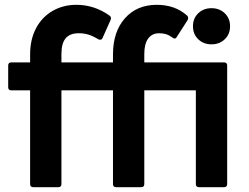

<svg xmlns="http://www.w3.org/2000/svg" viewBox="-20 -777 1032 797"><path d="M118 0Q105 0 105 -13V-402H27Q14 -402 14 -415V-505Q14 -518 27 -518H105V-551Q105 -613 129.5 -659.5Q154 -706 198 -731.5Q242 -757 297 -757Q372 -757 435 -712Q444 -705 439 -694L406 -620Q404 -614 399 -612.5Q394 -611 388 -614Q365 -628 346.5 -633.5Q328 -639 307 -639Q270 -639 252.5 -618Q235 -597 235 -553V-518H449V-551Q449 -645 498.5 -701Q548 -757 631 -757Q707 -757 757 -712Q761 -708 761 -702Q761 -697 759 -694L714 -624Q711 -617 704 -617Q702 -617 696 -621Q682 -631 669.5 -635Q657 -639 641 -639Q611 -639 595 -617Q579 -595 579 -553V-518H910Q923 -518 923 -505V-13Q923 0 910 0H806Q793 0 793 -13V-402H579V-13Q579 0 566 0H462Q449 0 449 -13V-402H235V-13Q235 0 222 0ZM781 -668Q781 -701 803 -722Q825 -743 858 -743Q891 -743 913 -722Q935 -701 935 -668Q935 -635 913 -614Q891 -593 858 -593Q825 -593 803 -614Q781 -635 781 -668Z"/></svg>

Font: LINE Seed Sans TH
Style: Bold
Weight: 700
Designer: Dalton Maag Ltd | Thai characters by Cadson Demak Co.,Ltd.
Foundry: Dalton Maag Ltd
Version: Version 1.002